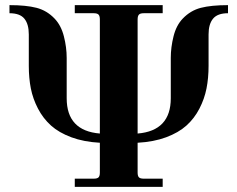

<svg xmlns="http://www.w3.org/2000/svg" viewBox="-20 -732 930 752"><path d="M617.2 -711.9V-680.2H543Q529.3 -680.2 524.2 -674.8Q519 -669.4 519 -655.8V-209Q648.9 -219.7 648.9 -347.2V-504.9Q648.9 -546.9 659.7 -589.8Q670.4 -632.8 695.8 -659.2Q726.1 -690.9 766.8 -701.4Q807.6 -711.9 873 -711.9V-680.2Q832 -680.2 814.5 -658.9Q796.9 -637.7 796.9 -597.2V-474.1Q796.9 -426.3 788.8 -385.5Q780.8 -344.7 761 -306.4Q741.2 -268.1 710.2 -240.2Q679.2 -212.4 630.6 -194.3Q582 -176.3 519 -172.9V-56.2Q519 -42.5 524.2 -37.4Q529.3 -32.2 543 -32.2H617.2V0H272.9V-32.2H347.2Q360.8 -32.2 366 -37.4Q371.1 -42.5 371.1 -56.2V-172.9Q308.1 -176.3 259.5 -194.3Q210.9 -212.4 179.9 -240.2Q148.9 -268.1 128.9 -306.4Q108.9 -344.7 100.8 -385.5Q92.8 -426.3 92.8 -474.1V-597.2Q92.8 -637.7 75.4 -658.9Q58.1 -680.2 17.1 -680.2V-711.9Q82.5 -711.9 123 -701.4Q163.6 -690.9 193.8 -659.2Q219.2 -632.8 230.2 -589.8Q241.2 -546.9 241.2 -504.9V-347.2Q241.2 -219.7 371.1 -209V-655.8Q371.1 -669.4 366 -674.8Q360.8 -680.2 347.2 -680.2H272.9V-711.9Z"/></svg>

Font: Flanker Steampunk
Style: Bold
Weight: 700
Designer: Alexey Kryukov, Leonardo Di Lena
Foundry: Alexey Kryukov, Leonardo Di Lena
Version: 1.210